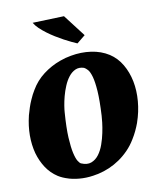

<svg xmlns="http://www.w3.org/2000/svg" viewBox="-84 -810 739 885"><g transform="rotate(-10 285.5 -367.5)"><path d="M453.6 -529.8Q487.3 -507.8 508.5 -471.7Q529.8 -435.5 538.6 -391.4Q547.4 -347.2 543.2 -298.1Q539.1 -249 522.5 -201.2V-200.7Q515.6 -182.1 507.1 -164.1Q498.5 -146 487.8 -128.9Q471.7 -102.1 450.9 -80.8Q430.2 -59.6 407 -43.7Q383.8 -27.8 358.4 -16.8Q333 -5.9 307.1 0Q306.2 0 305.7 0.2Q305.2 0.5 304.2 0.5Q302.7 1 301.5 1.2Q300.3 1.5 298.8 1.5Q264.6 8.8 231.4 7.8Q198.2 6.8 168.9 -1.5Q168 -2 167.5 -2Q167 -2 166.5 -2.4Q139.6 -10.3 119.6 -22.9Q87.9 -43.5 67.4 -74.7Q46.9 -106 36.1 -144Q25.4 -184.1 25.6 -228.8Q25.9 -273.4 37.1 -319.3V-319.8Q42 -337.9 47.9 -355.7Q53.7 -373.5 61.5 -390.6Q66.4 -401.4 71.5 -411.9Q76.7 -422.4 83 -432.1Q106 -471.7 142.8 -499.8Q179.7 -527.8 223.1 -543.5Q249.5 -553.2 275.9 -557.6Q324.2 -566.4 370.6 -559.8Q417 -553.2 453.6 -529.8ZM367.2 -260.7Q371.1 -332 368.2 -375.7Q365.2 -419.4 358.2 -444.1Q351.1 -468.8 342.3 -478.5Q333.5 -488.3 325.7 -492.2Q303.2 -499.5 285.4 -491.5Q267.6 -483.4 254.2 -466.3Q240.7 -449.2 231 -426Q221.2 -402.8 215.1 -379.6Q209 -356.4 205.8 -336.2Q202.6 -315.9 202.1 -305.2Q196.8 -234.4 199.2 -188.2Q201.7 -142.1 208 -114.5Q214.4 -86.9 222.2 -75Q230 -63 235.4 -61Q262.7 -49.3 283.2 -57.1Q303.7 -64.9 318.1 -84Q332.5 -103 341.8 -129.4Q351.1 -155.8 356.4 -181.6Q361.8 -207.5 364.3 -229.2Q366.7 -251 367.2 -260.7ZM315.4 -608.4Q305.2 -612.8 289.6 -620.1Q273.9 -627.4 255.9 -637.2Q237.8 -647 218.5 -658.9Q199.2 -670.9 181.9 -683.8Q164.6 -696.8 150.4 -710.4Q136.2 -724.1 128.4 -737.8L275.9 -742.7L354.5 -640.1Z"/></g></svg>

Font: Brush Lettering One
Style: Bold Italic
Weight: 400
Italic angle: -7°
Designer: Eben Sorkin
Foundry: Eben Sorkin
Version: Version 1.001